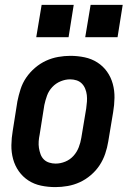

<svg xmlns="http://www.w3.org/2000/svg" viewBox="-20 -756 540 784"><path d="M206 8Q176 8 147.5 2Q119 -4 96 -19Q73 -34 57 -56.5Q41 -79 33.5 -106.5Q26 -134 26.5 -163.5Q27 -193 32 -222L51 -342Q56 -367 64 -392Q72 -417 87 -439Q102 -461 123 -479Q144 -497 168 -508Q192 -519 217.5 -523.5Q243 -528 267 -528Q297 -528 325.5 -522Q354 -516 377.5 -501Q401 -486 417 -463.5Q433 -441 440.5 -413.5Q448 -386 447.5 -356.5Q447 -327 442 -298L422 -178Q418 -153 409.5 -128Q401 -103 386.5 -81Q372 -59 351 -41Q330 -23 306 -12Q282 -1 256.5 3.5Q231 8 206 8ZM207 -88Q227 -88 246.5 -96Q266 -104 280 -119.5Q294 -135 301.5 -154.5Q309 -174 312 -193L332 -313Q334 -327 335 -341Q336 -355 334.5 -368Q333 -381 328 -393.5Q323 -406 314 -415Q305 -424 292.5 -428Q280 -432 266 -432Q247 -432 227.5 -424Q208 -416 193.5 -400.5Q179 -385 172 -365.5Q165 -346 161 -327L142 -207Q139 -193 138 -179Q137 -165 139 -152Q141 -139 145.5 -126.5Q150 -114 159 -105Q168 -96 181 -92Q194 -88 207 -88ZM460 -604H328L350 -736H481ZM260 -604H128L150 -736H281Z"/></svg>

Font: Iosevka SS04 Oblique
Style: Bold
Weight: 700
Italic angle: -9°
Monospace: yes
Designer: Belleve Invis
Foundry: Belleve Invis
Version: Version 19.0.0; ttfautohint (v1.8.4)